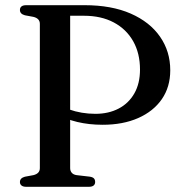

<svg xmlns="http://www.w3.org/2000/svg" viewBox="-20 -720 706 740"><path d="M636.2 -449.2Q636.2 -385 603.8 -337.9Q571.3 -290.9 512.6 -265Q453.9 -239.1 375.6 -239.1Q322.7 -239.1 277.5 -250Q232.3 -260.9 199.8 -280.9L206.4 -318Q224.2 -306.3 247 -298.1Q269.7 -289.9 295.4 -285.6Q321.1 -281.3 347.6 -281.3Q398.4 -281.3 437.2 -301.5Q475.9 -321.6 497.8 -360Q519.6 -398.3 519.6 -451.9Q519.6 -514.5 493.3 -561.1Q466.9 -607.7 418.5 -633.5Q370 -659.3 303.2 -659.3H250.4V-72Q250.4 -61.3 256.6 -54.1Q262.8 -46.8 275.3 -45L326 -39.1Q337.2 -37.4 342 -32.4Q346.7 -27.4 346.7 -18.4Q346.7 -10.1 340.9 -5.1Q335 0 322 0H81.5Q68.8 0 62.8 -5.1Q56.8 -10.1 56.8 -18.4Q56.8 -33.7 75.9 -38.9L108.7 -45Q120.8 -47.9 127.2 -54.6Q133.6 -61.3 133.6 -72V-628Q133.6 -638.7 127.2 -645.4Q120.8 -652.1 108.7 -655L75.9 -661.1Q56.8 -666.3 56.8 -681.6Q56.8 -690.4 62.8 -695.2Q68.8 -700 81.5 -700H306Q410.1 -700 483.9 -667.6Q557.6 -635.2 596.9 -578.5Q636.2 -521.8 636.2 -449.2Z"/></svg>

Font: Fraunces
Style: Regular
Weight: 900
Version: Version 1.000;[b76b70a41]